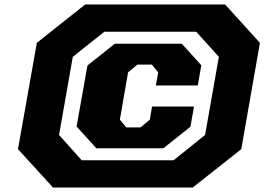

<svg xmlns="http://www.w3.org/2000/svg" viewBox="-20 -757 1191 865"><path d="M219 88 61 -85 146 -564 364 -737H994L1151 -564L1067 -85L848 88ZM348 -35H762L904 -149L966 -501L864 -614H450L308 -501L246 -149ZM414 -89 325 -187 374 -462 497 -560H799L887 -463L871 -372H682L693 -431L664 -466H599L557 -431L520 -218L549 -183H613L655 -218L665 -277H854L838 -186L716 -89Z"/></svg>

Font: Tomorrow
Style: Bold Italic
Weight: 700
Italic angle: -10°
Designer: Tony de Marco, Monica Rizzolli
Foundry: Just in Type
Version: Version 2.002